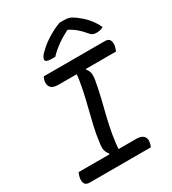

<svg xmlns="http://www.w3.org/2000/svg" viewBox="-220 -1052 1050 1169"><g transform="rotate(-30 304.5 -467.5)"><path d="M312 -67 236 -64 251 -95Q239 -107 233.5 -125.5Q228 -144 233 -177Q240 -235 253 -290.5Q266 -346 280 -401Q294 -456 306 -513.5Q318 -571 324 -633L400 -637L384 -606Q397 -594 401.5 -574.5Q406 -555 400 -522Q390 -464 376.5 -409Q363 -354 349.5 -299.5Q336 -245 326 -188Q316 -131 312 -67ZM489 0H59Q47 0 38.5 -4Q30 -8 26 -15.5Q22 -23 21 -33Q20 -43 22 -55Q23 -62 25 -68Q27 -74 29 -79.5Q31 -85 33 -89H436Q463 -89 477.5 -81Q492 -73 497 -59Q502 -45 498 -27Q497 -22 495.5 -17Q494 -12 492.5 -8Q491 -4 489 0ZM141 -700H571Q596 -700 604 -684.5Q612 -669 608 -644Q607 -640 605.5 -635.5Q604 -631 603 -626.5Q602 -622 600 -618.5Q598 -615 597 -611H194Q155 -611 140.5 -628Q126 -645 131 -672Q132 -677 133 -680.5Q134 -684 135.5 -687.5Q137 -691 138.5 -694.5Q140 -698 141 -700ZM387 -935Q392 -935 397.5 -935Q403 -935 408.5 -935Q414 -935 419 -935Q437 -935 452.5 -931Q468 -927 493 -909Q508 -898 523.5 -884.5Q539 -871 553 -855Q567 -839 579.5 -820.5Q592 -802 601 -781Q590 -775 579.5 -772Q569 -769 553 -769Q537 -769 526.5 -774Q516 -779 505 -793Q485 -818 459 -840Q433 -862 386 -885L442 -872Q425 -872 408.5 -872Q392 -872 375 -872L434 -886Q371 -857 328.5 -826.5Q286 -796 261 -768H242Q222 -768 211 -770.5Q200 -773 196 -778Q192 -783 193 -790Q194 -797 202 -809.5Q210 -822 229 -838Q245 -854 263.5 -867.5Q282 -881 302.5 -893.5Q323 -906 344 -916.5Q365 -927 387 -935Z"/></g></svg>

Font: Rec Mono Duotone
Style: Italic
Weight: 400
Italic angle: -10°
Monospace: yes
Version: Version 1.085; ttfautohint (v1.8.4.7-5d5b)